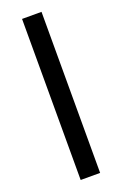

<svg xmlns="http://www.w3.org/2000/svg" viewBox="-143 -771 518 815"><g transform="rotate(-20 116.0 -364.0)"><path d="M160.2 0H72.3V-727.5H160.2Z"/></g></svg>

Font: Intratopia Thin
Style: Regular
Weight: 100
Designer: Rasmus Andersson
Foundry: rsms
Version: Version 3.000;Glyphs 3.2.3 (3260)